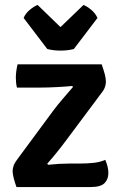

<svg xmlns="http://www.w3.org/2000/svg" viewBox="-20 -756 488 776"><path d="M195 -308.5Q212.5 -332 234.8 -357.8Q257 -383.5 275 -404.5L272 -408.5Q248 -406 210 -404Q172 -402 142.5 -402H48.5Q46 -411.5 45 -422Q44 -432.5 44 -441Q44 -466.5 51 -496H391Q399.5 -471.5 403.8 -455Q408 -438.5 408 -425.5Q408 -416.5 404.8 -405.8Q401.5 -395 394.5 -386L247.5 -189Q230.5 -166 210 -140.5Q189.5 -115 171 -94.5L174 -90Q197 -92.5 219.8 -93.8Q242.5 -95 261 -95H303.5Q333 -95 359.5 -98Q386 -101 405.5 -110Q418 -80.5 418 -57Q418 -31 402.2 -15.5Q386.5 0 346 0H46.5Q31 -44.5 31 -64Q31 -74.5 35 -86.2Q39 -98 49.5 -111.5ZM171 -558 75.5 -683.5Q83.5 -702.5 101 -716.8Q118.5 -731 132 -736L224.5 -646.5L317.5 -736Q331 -731 348.2 -716.8Q365.5 -702.5 374 -683.5L278.5 -558Q254.5 -551.5 224.5 -551.5Q195 -551.5 171 -558Z"/></svg>

Font: Signika Negative SemiBold
Style: Regular
Weight: 600
Designer: Anna Giedryś
Foundry: Anna Giedryś
Version: Version 2.000; ttfautohint (v1.8.3) -l 8 -r 50 -G 200 -x 9 -